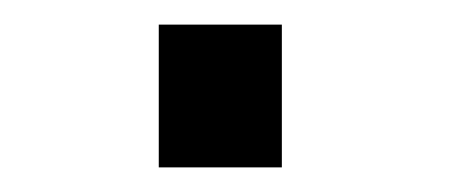

<svg xmlns="http://www.w3.org/2000/svg" viewBox="-20 -427 374 156"><path d="M109 -407H209V-291H109Z"/></svg>

Font: HK Grotesk
Style: Regular
Weight: 400
Designer: Alfredo Marco Pradil
Foundry: Hanken Design Co.
Version: Version 3.001